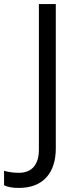

<svg xmlns="http://www.w3.org/2000/svg" viewBox="-98 -734 385 942"><path d="M-5.9 188Q-51.8 188 -78.1 174.8V104Q-43.5 113.8 -5.9 113.8Q42.5 113.8 67.6 84.5Q92.8 55.2 92.8 0V-713.9H175.8V-6.8Q175.8 85.9 128.9 137Q82 188 -5.9 188Z"/></svg>

Font: f0_52653 
Style: Regular
Weight: 400
Foundry: Ascender Corporation
Version: Version 1.10